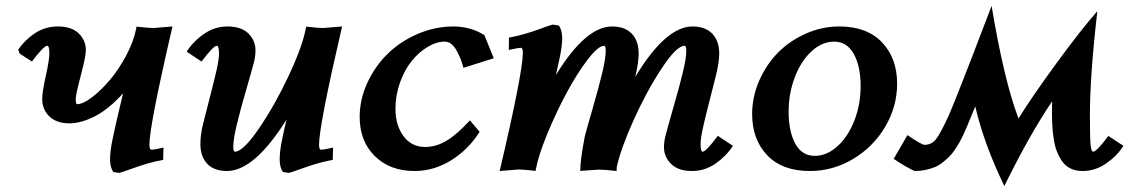

<svg xmlns="http://www.w3.org/2000/svg" viewBox="-20 -581 3857 655"><path d="M47.4 -397.9 42 -411.1Q63.5 -443.8 98.6 -467.3Q133.8 -490.7 177.2 -490.7Q224.6 -490.7 248.8 -466.8Q272.9 -442.9 272.9 -409.2Q272.9 -388.7 255.6 -323.2Q238.3 -257.8 238.3 -243.2Q238.3 -225.6 243.2 -225.6Q262.7 -225.6 293.7 -249Q324.7 -272.5 355 -308.3Q385.3 -344.2 410.6 -391.8Q436 -439.5 444.3 -482.4Q445.3 -487.3 445.8 -490.2Q487.3 -485.4 503.9 -485.4L568.4 -490.7Q489.7 -152.3 489.7 -86.9Q489.7 -70.3 496.6 -70.3Q507.3 -70.3 537.6 -77.6L536.6 -35.6Q505.4 -29.8 480 -22.2Q454.6 -14.6 429.4 -5.4Q404.3 3.9 387.7 8.8L366.7 5.9Q355.5 -9.8 355.5 -37.6Q355.5 -65.9 364.3 -107.4Q370.1 -136.2 383.5 -193.6Q397 -251 399.9 -262.7Q351.1 -208.5 303.7 -184.3Q256.3 -160.2 216.8 -160.2Q173.3 -160.2 148.7 -183.6Q124 -207 124 -243.7Q124 -267.1 136.2 -321.8Q148.4 -376.5 148.4 -397.9Q148.4 -424.8 141.1 -424.8Q129.4 -424.8 88.9 -371.1Z M754.4 2.4Q710.4 2.4 687 -22.2Q663.6 -46.9 663.6 -89.8Q663.6 -121.1 672.9 -158.7Q678.7 -183.1 694.6 -243.9Q710.4 -304.7 718.8 -341.8Q727.1 -378.9 727.1 -397.9Q727.1 -424.8 719.7 -424.8Q708 -424.8 667.5 -371.1L616.7 -404.8Q639.2 -439.9 675.8 -465.3Q712.4 -490.7 755.9 -490.7Q803.2 -490.7 827.4 -466.8Q851.6 -442.9 851.6 -409.2Q851.6 -390.6 847.2 -372.1Q840.8 -346.7 820.1 -275.4Q799.3 -204.1 787.6 -155Q775.9 -106 775.9 -80.6Q775.9 -63.5 781.2 -63.5Q809.1 -63.5 863.3 -142.6Q917.5 -221.7 964.6 -322Q1011.7 -422.4 1022.9 -482.4Q1023.9 -487.3 1024.4 -490.2Q1065.9 -485.4 1082.5 -485.4L1147 -490.7Q1068.4 -152.3 1068.4 -86.9Q1068.4 -70.3 1075.2 -70.3Q1085.9 -70.3 1116.2 -77.6L1115.2 -35.6Q1084 -29.8 1058.6 -22.2Q1033.2 -14.6 1008.1 -5.4Q982.9 3.9 966.3 8.8L945.3 5.9Q934.1 -9.8 934.1 -37.6Q934.1 -65.9 942.9 -107.4Q949.7 -141.1 957.5 -172.9Q847.2 2.4 754.4 2.4Z M1632.3 -461.4 1664.6 -382.3 1561 -349.6Q1551.8 -385.3 1535.6 -412.1Q1519.5 -439 1497.1 -439Q1468.8 -439 1439 -421.1Q1409.2 -403.3 1384.8 -373.3Q1360.4 -343.3 1344.7 -299.8Q1329.1 -256.3 1329.1 -209Q1329.1 -153.8 1356.4 -116.7Q1383.8 -79.6 1430.7 -79.6Q1468.3 -79.6 1504.4 -101.6Q1540.5 -123.5 1583 -170.4L1616.2 -131.3Q1578.6 -71.3 1519.5 -34.4Q1460.4 2.4 1394 2.4Q1310.1 2.4 1258.5 -48.6Q1207 -99.6 1207 -181.6Q1207 -241.2 1232.9 -297.9Q1258.8 -354.5 1302 -397Q1345.2 -439.5 1404.5 -465.1Q1463.9 -490.7 1526.9 -490.7Q1584.5 -490.7 1632.3 -461.4Z M2342.3 -490.7Q2386.2 -490.7 2409.9 -466.1Q2433.6 -441.4 2433.6 -398.4Q2433.6 -372.1 2423.8 -329.1Q2418 -304.2 2402.3 -244.1Q2386.7 -184.1 2378.4 -146.7Q2370.1 -109.4 2370.1 -90.3Q2370.1 -63.5 2377 -63.5Q2388.7 -63.5 2428.7 -117.7L2480.5 -83.5Q2457 -47.9 2420.7 -22.7Q2384.3 2.4 2340.3 2.4Q2293.9 2.4 2269.5 -21.7Q2245.1 -45.9 2245.1 -79.1Q2245.1 -97.2 2250 -116.2Q2257.3 -146 2277.1 -214.1Q2296.9 -282.2 2309.1 -332.3Q2321.3 -382.3 2321.3 -407.7Q2321.3 -424.8 2315.4 -424.8Q2288.1 -424.8 2237.1 -347.4Q2186 -270 2141.6 -171.4Q2097.2 -72.8 2084 -10.7Q2083.5 -6.3 2083.5 2.4Q2042.5 -2.4 2022.9 -2.4L1959.5 2Q1959.5 -35.6 1975.1 -116.2Q1981.4 -140.6 2002.2 -212.4Q2022.9 -284.2 2034.7 -333.3Q2046.4 -382.3 2046.4 -407.7Q2046.4 -424.8 2041 -424.8Q2020.5 -424.8 1983.6 -376.2Q1946.8 -327.6 1911.4 -261.2Q1876 -194.8 1846.4 -122.8Q1816.9 -50.8 1808.6 -5.9H1808.1Q1808.1 -4.4 1807.9 -2Q1807.6 0.5 1807.1 2Q1765.6 -2.9 1749 -2.9L1684.6 2.4Q1763.7 -334 1763.7 -401.4Q1763.7 -418 1756.3 -418Q1749.5 -418 1715.8 -410.6L1716.3 -452.6Q1747.1 -458.5 1772 -465.8Q1796.9 -473.1 1822.8 -482.7Q1848.6 -492.2 1865.2 -497.1L1886.7 -494.1Q1897.9 -477.1 1897.9 -450.7Q1897.9 -423.3 1888.7 -380.9Q1880.9 -343.8 1876.5 -325.2Q1978 -490.7 2067.9 -490.7Q2111.8 -490.7 2135.3 -466.1Q2158.7 -441.4 2158.7 -398.4Q2158.7 -370.1 2149.4 -329.1Q2147.5 -322.8 2147 -318.4Q2251 -490.7 2342.3 -490.7Z M2843.3 -490.7Q2937.5 -490.7 2989 -436.5Q3040.5 -382.3 3040.5 -295.4Q3040.5 -217.8 3000 -148.9Q2959.5 -80.1 2890.6 -38.8Q2821.8 2.4 2742.7 2.4Q2648.4 2.4 2597.2 -51.5Q2545.9 -105.5 2545.9 -191.9Q2545.9 -250.5 2569.8 -305.4Q2593.8 -360.4 2633.5 -400.9Q2673.3 -441.4 2728.5 -466.1Q2783.7 -490.7 2843.3 -490.7ZM2825.7 -439Q2784.2 -439 2748.3 -405.8Q2712.4 -372.6 2691.4 -317.4Q2670.4 -262.2 2670.4 -200.2Q2670.4 -132.3 2693.1 -90.8Q2715.8 -49.3 2759.8 -49.3Q2800.8 -49.3 2837.2 -82.3Q2873.5 -115.2 2894.8 -170.2Q2916 -225.1 2916 -287.1Q2916 -355 2892.6 -397Q2869.1 -439 2825.7 -439Z M3568.8 -194.3Q3568.8 -221.2 3569.3 -235.4Q3491.7 -120.6 3406.2 53.7Q3336.4 -90.8 3307.1 -217.8Q3302.2 -206.5 3294.2 -186.8Q3286.1 -167 3281.2 -155Q3276.4 -143.1 3268.1 -125Q3259.8 -106.9 3253.2 -95.5Q3246.6 -84 3236.6 -69.1Q3226.6 -54.2 3217 -45.2Q3207.5 -36.1 3194.6 -25.9Q3181.6 -15.6 3167.7 -10.3Q3153.8 -4.9 3136.7 -1.2Q3119.6 2.4 3100.1 2.4Q3071.3 -10.3 3028.8 -39.1L3075.7 -120.1Q3124.5 -86.9 3133.8 -86.9Q3158.7 -86.9 3174.1 -107.4Q3189.5 -127.9 3216.8 -187.5Q3228 -212.4 3264.6 -305.9Q3301.3 -399.4 3332 -480.5L3362.8 -561Q3405.3 -305.7 3454.6 -176.8Q3500.5 -251 3584 -365.2Q3667.5 -479.5 3723.6 -543Q3698.2 -324.2 3698.2 -188.5Q3698.2 -112.3 3700.4 -87.9Q3702.6 -63.5 3709.5 -63.5Q3720.7 -63.5 3761.2 -117.2L3812.5 -83.5Q3791 -49.3 3753.7 -23.4Q3716.3 2.4 3672.9 2.4Q3650.4 2.4 3632.8 -5.9Q3615.2 -14.2 3604.2 -29.8Q3593.3 -45.4 3585.9 -63.5Q3578.6 -81.5 3575 -105.5Q3571.3 -129.4 3570.1 -149.7Q3568.8 -169.9 3568.8 -194.3Z"/></svg>

Font: Flanker
Style: Bold Italic
Weight: 700
Italic angle: -12°
Designer: Flanker
Version: Version 2.000